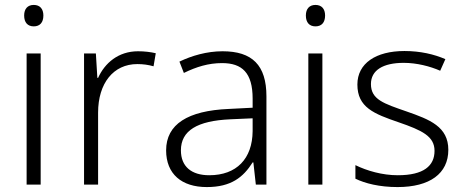

<svg xmlns="http://www.w3.org/2000/svg" viewBox="-20 -749 1885 779"><path d="M117 -729C92 -729 78 -713 78 -686C78 -658 92 -642 117 -642C142 -642 156 -658 156 -686C156 -713 142 -729 117 -729ZM145 -532H88V0H145Z M540 -541C460 -541 405 -493 378 -433H375L369 -532H321V0H378V-292C378 -411 440 -489 537 -489C561 -489 582 -486 603 -480L612 -533C591 -538 566 -541 540 -541Z M883 -541C819 -541 758 -523 708 -499L726 -453C777 -478 826 -493 881 -493C962 -493 1005 -454 1005 -349V-312L908 -307C742 -300 654 -245 654 -139C654 -43 717 10 819 10C918 10 967 -30 1005 -90H1008L1018 0H1061V-358C1061 -485 1003 -541 883 -541ZM915 -265 1005 -269V-217C1004 -105 940 -38 829 -38C757 -38 714 -73 714 -139C714 -219 780 -259 915 -265Z M1260 -729C1235 -729 1221 -713 1221 -686C1221 -658 1235 -642 1260 -642C1285 -642 1299 -658 1299 -686C1299 -713 1285 -729 1260 -729ZM1288 -532H1231V0H1288Z M1799 -141C1799 -235 1724 -264 1629 -297C1537 -329 1485 -345 1485 -408C1485 -464 1534 -494 1618 -494C1671 -494 1725 -480 1766 -462L1787 -509C1741 -529 1685 -542 1621 -542C1505 -542 1430 -492 1430 -406C1430 -313 1498 -287 1597 -253C1693 -220 1743 -196 1743 -137C1743 -76 1699 -38 1594 -38C1531 -38 1469 -56 1422 -79V-24C1461 -5 1519 10 1593 10C1724 10 1799 -45 1799 -141Z"/></svg>

Font: Noto Sans Gujarati UI Light
Style: Regular
Weight: 300
Designer: Jelle Bosma - Monotype Design Team, Universal Thirst
Foundry: Monotype Imaging Inc.
Version: Version 2.106